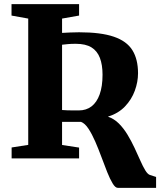

<svg xmlns="http://www.w3.org/2000/svg" viewBox="-20 -763 772 925"><path d="M547.5 142Q535.5 142 522.8 121Q510 100 496.5 66.2Q483 32.5 468.8 -6.2Q454.5 -45 438.8 -81.2Q423 -117.5 406 -143.2Q389 -169 370 -176Q359.5 -176 347.8 -176Q336 -176 324.2 -176Q312.5 -176 300.8 -176Q289 -176 279 -176V-64.5L361 -52V0H36V-52.5L116 -65V-673.5L35.5 -688V-743H361V-688L279 -673.5V-604.5Q298.5 -605.5 318.5 -606.5Q338.5 -607.5 361 -607.5Q466 -607.5 528.2 -586.2Q590.5 -565 617.8 -521.2Q645 -477.5 645 -410Q645 -368.5 629.5 -326Q614 -283.5 582 -250Q550 -216.5 500 -201Q529.5 -191 552.8 -167.8Q576 -144.5 594.5 -113.8Q613 -83 628.2 -50.5Q643.5 -18 656 10.5Q668.5 39 680 57.8Q691.5 76.5 702.5 80L732 89.5V142ZM359.5 -231Q395.5 -231 421 -250.5Q446.5 -270 460.2 -308.5Q474 -347 474 -403Q474 -451 461.2 -484.2Q448.5 -517.5 420.5 -534.8Q392.5 -552 345 -552Q323 -552 306.8 -550.5Q290.5 -549 279 -547.5V-233Q289 -232 305 -231.5Q321 -231 336.8 -231Q352.5 -231 359.5 -231Z"/></svg>

Font: Merriweather 48pt ExtraBold
Style: Regular
Weight: 800
Version: Version 2.100